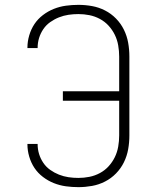

<svg xmlns="http://www.w3.org/2000/svg" viewBox="-20 -763 640 791"><path d="M303 8Q277 8 251.5 4.5Q226 1 202 -8.5Q178 -18 157 -34Q136 -50 122 -71Q108 -92 100.5 -117.5Q93 -143 93 -168V-170H135V-169Q135 -148 141 -128.5Q147 -109 158.5 -92Q170 -75 187 -63Q204 -51 223 -43.5Q242 -36 262 -33Q282 -30 303 -30Q326 -30 348.5 -34.5Q371 -39 391.5 -50Q412 -61 427.5 -78Q443 -95 453 -115.5Q463 -136 467 -159Q471 -182 471 -205V-348H239V-387H471V-530Q471 -553 467 -576Q463 -599 453 -619.5Q443 -640 427.5 -657Q412 -674 391.5 -685Q371 -696 348.5 -700.5Q326 -705 303 -705Q282 -705 262 -702Q242 -699 223 -691.5Q204 -684 187 -672Q170 -660 158.5 -643Q147 -626 141 -606.5Q135 -587 135 -566V-565H93V-567Q93 -592 100.5 -617.5Q108 -643 122 -664Q136 -685 157 -701Q178 -717 202 -726.5Q226 -736 251.5 -739.5Q277 -743 303 -743Q331 -743 359 -738Q387 -733 412.5 -720Q438 -707 458 -686.5Q478 -666 490.5 -640.5Q503 -615 508 -587Q513 -559 513 -530V-205Q513 -176 508 -148Q503 -120 490.5 -94.5Q478 -69 458 -48.5Q438 -28 412.5 -15Q387 -2 359 3Q331 8 303 8Z"/></svg>

Font: Iosevka Extralight Extended
Style: Regular
Weight: 200
Width: 7
Monospace: yes
Designer: Belleve Invis
Foundry: Belleve Invis
Version: Version 32.5.0; ttfautohint (v1.8.4)